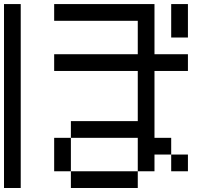

<svg xmlns="http://www.w3.org/2000/svg" viewBox="-20 -937 1040 957"><path d="M0 0V-916.7H83.3V0ZM750 -916.7V-666.7H916.7V-583.3H750V-250H833.3V-166.7H750V-83.3H666.7V-250H333.3V-333.3H666.7V-583.3H250V-666.7H666.7V-833.3H250V-916.7ZM916.7 -916.7V-750H833.3V-916.7ZM916.7 -166.7V-83.3H833.3V-166.7ZM333.3 -83.3H666.7V0H333.3ZM333.3 -250V-83.3H250V-250Z"/></svg>

Font: GalmuriMono11 Regular
Style: Regular
Weight: 400
Designer: Lee Minseo (quiple)
Version: Version 2.399;hotconv 1.1.1;makeotfexe 2.6.0 DEVELOPMENT